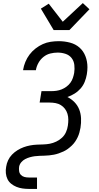

<svg xmlns="http://www.w3.org/2000/svg" viewBox="-20 -1010 640 1245"><path d="M167 215Q146 215 125.5 212Q105 209 86.5 201.5Q68 194 52.5 181.5Q37 169 28.5 151.5Q20 134 18 113Q16 92 20 71Q23 50 32.5 29.5Q42 9 58 -7.5Q74 -24 93.5 -36Q113 -48 133.5 -55.5Q154 -63 175.5 -67Q197 -71 218.5 -72Q240 -73 261 -73.5Q282 -74 303 -78Q324 -82 345 -92Q366 -102 382.5 -117.5Q399 -133 408 -153.5Q417 -174 420 -195Q423 -215 423 -234.5Q423 -254 417.5 -272Q412 -290 401 -304.5Q390 -319 374.5 -328.5Q359 -338 340 -341.5Q321 -345 301 -345H237L249 -419H313Q330 -419 347 -421.5Q364 -424 380 -430.5Q396 -437 411 -448Q426 -459 436.5 -473.5Q447 -488 452.5 -504.5Q458 -521 461 -537Q465 -563 462 -589Q459 -615 444 -634Q429 -653 404.5 -661Q380 -669 354 -669Q330 -669 306 -663Q282 -657 262 -641Q242 -625 229.5 -602.5Q217 -580 213 -557V-555H130V-558Q134 -583 144.5 -608.5Q155 -634 171.5 -656Q188 -678 210.5 -695.5Q233 -713 257.5 -724Q282 -735 308.5 -739Q335 -743 361 -743Q399 -743 434.5 -733.5Q470 -724 495.5 -701.5Q521 -679 534 -645.5Q547 -612 547 -574Q547 -563 546 -551.5Q545 -540 543 -528Q539 -504 529.5 -480Q520 -456 503 -436.5Q486 -417 463.5 -403Q441 -389 417 -381Q443 -368 463 -347.5Q483 -327 493.5 -300.5Q504 -274 505.5 -243.5Q507 -213 502 -182Q499 -166 495 -151Q491 -136 484 -121Q477 -106 467.5 -92Q458 -78 446 -66.5Q434 -55 420.5 -45Q407 -35 392 -28Q377 -21 361 -15.5Q345 -10 329.5 -7Q314 -4 298.5 -2.5Q283 -1 267.5 -0.5Q252 0 236.5 0.5Q221 1 205.5 3Q190 5 174 9.5Q158 14 143.5 21.5Q129 29 118 42Q107 55 104 71Q102 85 104 99.5Q106 114 115.5 124Q125 134 138.5 137.5Q152 141 167 141H220V215ZM328 -815 245 -954 296 -986 387 -869 517 -990 560 -950 430 -815Z"/></svg>

Font: Iosevka Aile Oblique
Style: Regular
Weight: 400
Italic angle: -9°
Designer: Belleve Invis
Foundry: Belleve Invis
Version: Version 31.1.0; ttfautohint (v1.8.4)